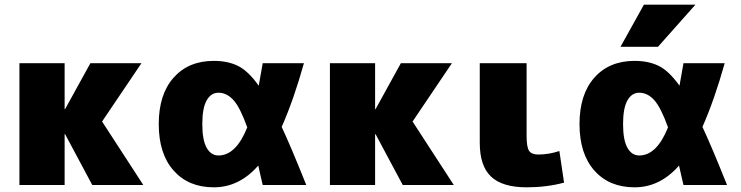

<svg xmlns="http://www.w3.org/2000/svg" viewBox="-20 -790 3163 820"><path d="M258 -324 366 -520H584L416 -271L592 0H374L258 -217H256V0H63V-520H256V-324Z M893 10Q785 10 721.5 -61.5Q658 -133 658 -260Q658 -387 721.5 -458.5Q785 -530 893 -530Q953 -530 996.5 -508.5Q1040 -487 1085 -424Q1088 -439 1102 -520H1278Q1234 -363 1183 -248Q1222 -165 1288 0H1102Q1098 -17 1091.5 -45Q1085 -73 1083 -83Q1002 10 893 10ZM1036 -246Q1006 -330 977.5 -362Q949 -394 913 -394Q881 -394 862.5 -361Q844 -328 844 -260Q844 -192 862.5 -159Q881 -126 913 -126Q988 -126 1036 -246Z M1584 -324 1692 -520H1910L1742 -271L1918 0H1700L1584 -217H1582V0H1389V-520H1582V-324Z M2229 -520V-210Q2229 -162 2239.5 -146Q2250 -130 2279 -130Q2323 -130 2369 -145L2389 -10Q2315 10 2229 10Q2126 10 2077.5 -35.5Q2029 -81 2029 -180V-520Z M2690 10Q2582 10 2518.5 -61.5Q2455 -133 2455 -260Q2455 -387 2518.5 -458.5Q2582 -530 2690 -530Q2750 -530 2793.5 -508.5Q2837 -487 2882 -424Q2885 -439 2899 -520H3075Q3031 -363 2980 -248Q3019 -165 3085 0H2899Q2895 -17 2888.5 -45Q2882 -73 2880 -83Q2799 10 2690 10ZM2790 -590H2630L2730 -770H2950ZM2833 -246Q2803 -330 2774.5 -362Q2746 -394 2710 -394Q2678 -394 2659.5 -361Q2641 -328 2641 -260Q2641 -192 2659.5 -159Q2678 -126 2710 -126Q2785 -126 2833 -246Z"/></svg>

Font: M PLUS 1p Black
Style: Regular
Weight: 900
Version: Version 1.061